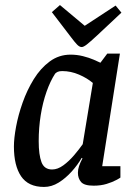

<svg xmlns="http://www.w3.org/2000/svg" viewBox="-20 -729 542 759"><path d="M154 10Q92 10 63.5 -32Q35 -74 35 -150Q35 -182 43.5 -228Q52 -274 69.5 -323.5Q87 -373 113.5 -416Q140 -459 176.5 -486Q213 -513 259 -513Q284 -513 308 -507Q332 -501 350.5 -493Q369 -485 377 -481L404 -517H454L384 -72H456V-27Q454 -25 439 -17Q424 -9 401.5 -2Q379 5 350 5Q313 5 300.5 -9.5Q288 -24 288 -46Q288 -59 292.5 -72.5Q297 -86 306 -103L303 -105Q287 -77 263 -50.5Q239 -24 211.5 -7Q184 10 154 10ZM186 -59Q208 -59 230.5 -75.5Q253 -92 273 -115.5Q293 -139 307 -159L347 -401Q325 -420 292.5 -434Q260 -448 226 -448Q214 -448 208 -445Q202 -442 198 -438Q179 -409 164 -366.5Q149 -324 141 -274Q133 -224 133 -171Q133 -117 144 -88Q155 -59 186 -59ZM303 -543Q294 -543 284.5 -553Q275 -563 263 -579L185 -681L217 -709L315 -627L437 -707L460 -679L364 -589Q336 -563 323 -553Q310 -543 303 -543Z"/></svg>

Font: Faustina Medium
Style: Italic
Weight: 500
Italic angle: -8°
Designer: Alfonso Garcia
Foundry: http://www.omnibus-type.com
Version: Version 1.200